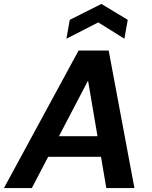

<svg xmlns="http://www.w3.org/2000/svg" viewBox="-42 -957 773 977"><path d="M-22 0 358 -700H511L642 0H499L406 -547L120 0ZM116 -159 170 -264H532L548 -159ZM296 -760 313 -856 474 -937 608 -856 591 -760 458 -843Z"/></svg>

Font: DM Sans 11pt
Style: Bold Italic
Weight: 700
Italic angle: -10°
Version: Version 4.004;gftools[0.9.30]